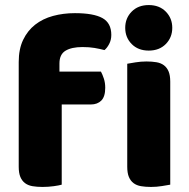

<svg xmlns="http://www.w3.org/2000/svg" viewBox="-20 -731 749 759"><path d="M54 -486Q54 -537 71.5 -573.5Q89 -610 119 -633.5Q149 -657 189.5 -668Q230 -679 276 -679Q350 -679 385 -659.5Q420 -640 420 -593Q420 -573 411.5 -557Q403 -541 393 -533Q374 -538 353.5 -541.5Q333 -545 306 -545Q263 -545 239 -530.5Q215 -516 215 -480V-448H379Q385 -437 390.5 -420.5Q396 -404 396 -384Q396 -349 380.5 -333.5Q365 -318 339 -318H224V-1Q214 2 192.5 5Q171 8 148 8Q126 8 108.5 5Q91 2 79 -7Q67 -16 60.5 -31.5Q54 -47 54 -72ZM475 -621Q475 -659 500.5 -685Q526 -711 568 -711Q610 -711 635.5 -685Q661 -659 661 -621Q661 -583 635.5 -557Q610 -531 568 -531Q526 -531 500.5 -557Q475 -583 475 -621ZM653 -1Q642 1 620.5 4.5Q599 8 577 8Q555 8 537.5 5Q520 2 508 -7Q496 -16 489.5 -31.5Q483 -47 483 -72V-479Q494 -481 515.5 -484.5Q537 -488 559 -488Q581 -488 598.5 -485Q616 -482 628 -473Q640 -464 646.5 -448.5Q653 -433 653 -408Z"/></svg>

Font: Baloo Bhaijaan
Style: Regular
Weight: 400
Designer: Devika Bhansali and Ek Type
Foundry: Ek Type
Version: Version 1.443;PS 1.000;hotconv 16.6.51;makeotf.lib2.5.65220;